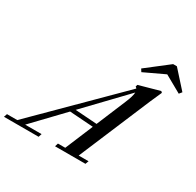

<svg xmlns="http://www.w3.org/2000/svg" viewBox="-246 -1079 1316 1286"><g transform="rotate(30 411.5 -436.0)"><path d="M887.7 -739.7 871.1 -719.2 739.7 -793 582 -718.8 568.8 -739.7 739.7 -872.1H768.6ZM-65.4 0 -56.6 -25.4H22.9L607.9 -606.9Q603.5 -612.8 597.2 -616.7L601.6 -631.8L761.2 -676.3L770.5 -667.5Q733.9 -585 730 -575.7L498 -25.4H574.2L564.9 0H329.6L337.4 -25.4H394L483.4 -239.3L300.8 -252L84 -25.4H210.9L202.6 0ZM589.8 -494.1Q613.8 -550.3 615.2 -580.6L327.6 -280.3L495.6 -268.6Z"/></g></svg>

Font: Elstob 18pt Medium
Style: Italic
Weight: 500
Italic angle: -20°
Designer: Peter S. Baker
Version: Version 1.015